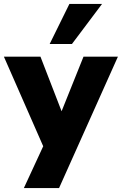

<svg xmlns="http://www.w3.org/2000/svg" viewBox="-40 -782 623 982"><path d="M82 180 181 -34 -20 -492H167L275 -213L387 -492H563L262 180ZM214 -557 315 -762H482L328 -557Z"/></svg>

Font: Nunito Sans Black
Style: Regular
Weight: 900
Designer: Vernon Adams
Foundry: Vernon Adams
Version: Version 3.006; ttfautohint (v1.8.3)